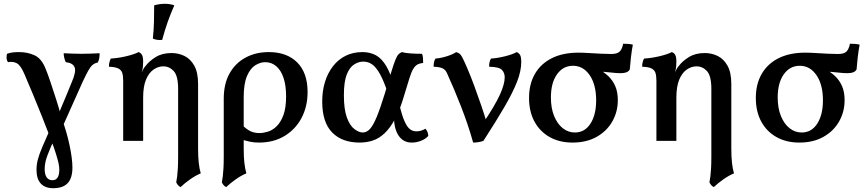

<svg xmlns="http://www.w3.org/2000/svg" viewBox="-20 -741 4556 1010"><path d="M260 249Q217 249 194.5 224.5Q172 200 172 152Q172 126 179 98.5Q186 71 202.5 32.5Q219 -6 245 -65L267 -12Q244 38 229.5 76.5Q215 115 215 148Q215 177 225.5 192Q236 207 256 207Q274 207 283 193Q292 179 292 151Q292 137 288 118Q284 99 274 67Q264 35 245 -15Q222 -76 199.5 -131.5Q177 -187 155 -241Q133 -295 109 -350Q89 -397 69 -408Q49 -419 22 -414Q15 -424 14.5 -436Q14 -448 17 -458Q30 -463 45 -465Q60 -467 80 -467Q125 -467 162 -450Q199 -433 220 -379Q231 -353 245.5 -309.5Q260 -266 275.5 -218Q291 -170 302 -127Q331 -48 346 23.5Q361 95 361 140Q361 196 336 222.5Q311 249 260 249ZM300 -54 276 -109Q288 -141 299.5 -169Q311 -197 325 -229.5Q339 -262 356 -305Q382 -364 372.5 -387Q363 -410 326 -414Q321 -424 318 -437Q315 -450 315 -461Q335 -460 360 -459Q385 -458 409 -458Q433 -458 459 -459Q485 -460 504 -461Q504 -447 502 -434.5Q500 -422 494 -412Q478 -409 466.5 -399Q455 -389 443.5 -368Q432 -347 415 -311Z M930 243Q922 240 916 232.5Q910 225 907 218Q910 203 912 186.5Q914 170 915.5 145Q917 120 917 80V-273Q917 -342 894 -367Q871 -392 839 -392Q812 -392 787.5 -375Q763 -358 748 -322Q733 -286 733 -227V0H628V-316Q628 -342 623 -357.5Q618 -373 602 -381Q586 -389 553 -390Q553 -402 555.5 -413Q558 -424 563 -433Q601 -435 643.5 -445Q686 -455 709 -467Q721 -463 727 -452Q733 -441 733 -417Q733 -408 732 -393Q731 -378 726 -361Q729 -367 733 -375.5Q737 -384 745 -393Q764 -419 798.5 -440.5Q833 -462 882 -462Q919 -462 950.5 -446.5Q982 -431 1002 -395.5Q1022 -360 1022 -299V40Q1022 84 1025.5 115.5Q1029 147 1036 171Q1009 182 980 202.5Q951 223 930 243ZM833 -531Q818 -530 806.5 -531.5Q795 -533 784 -538Q789 -583 790 -628Q791 -673 791 -713Q805 -717 819 -719Q833 -721 846 -721Q875 -721 897 -713Q878 -670 862.5 -626.5Q847 -583 833 -531Z M1394 -467Q1489 -467 1543.5 -412.5Q1598 -358 1598 -257Q1598 -180 1566 -120Q1534 -60 1476.5 -25.5Q1419 9 1342 9Q1316 9 1295 4.5Q1274 0 1249 -8V-89Q1268 -68 1290.5 -54.5Q1313 -41 1345 -41Q1365 -41 1389.5 -48.5Q1414 -56 1435.5 -77Q1457 -98 1471 -136Q1485 -174 1485 -234Q1485 -290 1472 -330Q1459 -370 1434 -392Q1409 -414 1375 -414Q1350 -414 1323.5 -398Q1297 -382 1279.5 -341.5Q1262 -301 1262 -231V40Q1262 84 1265.5 115.5Q1269 147 1276 171Q1249 182 1220 202.5Q1191 223 1170 243Q1162 240 1156 232.5Q1150 225 1147 218Q1150 203 1152 186.5Q1154 170 1155.5 145Q1157 120 1157 80V-221Q1157 -301 1188 -355.5Q1219 -410 1272.5 -438.5Q1326 -467 1394 -467Z M1872 9Q1779 9 1727 -44.5Q1675 -98 1675 -207Q1675 -263 1689.5 -310Q1704 -357 1731.5 -392.5Q1759 -428 1798 -447.5Q1837 -467 1887 -467Q1926 -467 1957 -450.5Q1988 -434 2013 -391.5Q2038 -349 2059 -269L2018 -258Q1998 -317 1978.5 -352Q1959 -387 1938 -402Q1917 -417 1891 -417Q1867 -417 1843 -402Q1819 -387 1804 -349Q1789 -311 1789 -240Q1789 -165 1805 -122Q1821 -79 1845 -61.5Q1869 -44 1888 -44Q1909 -44 1926 -62.5Q1943 -81 1961.5 -125.5Q1980 -170 2004 -248Q2026 -322 2039 -364.5Q2052 -407 2060.5 -427.5Q2069 -448 2076.5 -455.5Q2084 -463 2094 -467Q2111 -462 2140 -460Q2169 -458 2200 -458Q2204 -449 2205 -437Q2206 -425 2206 -410Q2187 -408 2175 -401Q2163 -394 2153 -377Q2143 -360 2133 -327Q2123 -294 2106 -239Q2084 -163 2058 -115Q2032 -67 2002.5 -39.5Q1973 -12 1940.5 -1.5Q1908 9 1872 9ZM2146 9Q2102 9 2077.5 -26.5Q2053 -62 2052 -127L2080 -195Q2094 -134 2108 -103Q2122 -72 2137 -61Q2152 -50 2170 -50Q2195 -50 2218 -64Q2232 -48 2233 -26Q2219 -10 2195 -0.5Q2171 9 2146 9Z M2469 9Q2455 -41 2439 -88Q2423 -135 2405.5 -180Q2388 -225 2369.5 -269Q2351 -313 2331 -357Q2322 -376 2306 -382.5Q2290 -389 2261 -390Q2261 -402 2263 -413Q2265 -424 2271 -433Q2299 -435 2330.5 -445Q2362 -455 2380 -467Q2394 -462 2400 -456.5Q2406 -451 2414 -435Q2425 -413 2441.5 -374Q2458 -335 2475.5 -287.5Q2493 -240 2510.5 -189Q2528 -138 2542 -91H2520Q2585 -188 2610 -243.5Q2635 -299 2635 -334Q2635 -358 2620 -373.5Q2605 -389 2553 -390Q2553 -402 2555 -413Q2557 -424 2563 -433Q2597 -435 2637 -445Q2677 -455 2698 -467Q2710 -462 2716 -451.5Q2722 -441 2722 -415Q2722 -367 2699.5 -310Q2677 -253 2633 -177.5Q2589 -102 2523 0Q2513 4 2498 6.5Q2483 9 2469 9Z M2992 9Q2923 9 2871.5 -20Q2820 -49 2791.5 -101.5Q2763 -154 2763 -226Q2763 -299 2794 -352.5Q2825 -406 2883 -435Q2941 -464 3023 -464Q3047 -464 3078.5 -462Q3110 -460 3141.5 -458.5Q3173 -457 3195 -457Q3228 -457 3240.5 -470.5Q3253 -484 3258 -511Q3270 -511 3284.5 -510Q3299 -509 3309 -506Q3303 -474 3299 -439.5Q3295 -405 3293 -376Q3287 -365 3275 -360.5Q3263 -356 3244 -356Q3223 -356 3194 -359.5Q3165 -363 3123 -365L3126 -378Q3156 -363 3179.5 -341Q3203 -319 3216.5 -288Q3230 -257 3230 -214Q3230 -153 3201 -102Q3172 -51 3118.5 -21Q3065 9 2992 9ZM3004 -44Q3056 -44 3086 -90.5Q3116 -137 3116 -213Q3116 -296 3082 -345.5Q3048 -395 2994 -395Q2942 -395 2910 -350Q2878 -305 2878 -228Q2878 -172 2895 -130.5Q2912 -89 2940.5 -66.5Q2969 -44 3004 -44Z M3735 243Q3727 240 3721 232.5Q3715 225 3712 218Q3715 203 3717 186.5Q3719 170 3720.5 145Q3722 120 3722 80V-273Q3722 -342 3699 -367Q3676 -392 3644 -392Q3617 -392 3592.5 -375Q3568 -358 3553 -322Q3538 -286 3538 -227V0H3433V-316Q3433 -342 3428 -357.5Q3423 -373 3407 -381Q3391 -389 3358 -390Q3358 -402 3360.5 -413Q3363 -424 3368 -433Q3406 -435 3448.5 -445Q3491 -455 3514 -467Q3526 -463 3532 -452Q3538 -441 3538 -417Q3538 -408 3537 -393Q3536 -378 3531 -361Q3534 -367 3538 -375.5Q3542 -384 3550 -393Q3569 -419 3603.5 -440.5Q3638 -462 3687 -462Q3724 -462 3755.5 -446.5Q3787 -431 3807 -395.5Q3827 -360 3827 -299V40Q3827 84 3830.5 115.5Q3834 147 3841 171Q3814 182 3785 202.5Q3756 223 3735 243Z M4185 9Q4116 9 4064.5 -20Q4013 -49 3984.5 -101.5Q3956 -154 3956 -226Q3956 -299 3987 -352.5Q4018 -406 4076 -435Q4134 -464 4216 -464Q4240 -464 4271.5 -462Q4303 -460 4334.5 -458.5Q4366 -457 4388 -457Q4421 -457 4433.5 -470.5Q4446 -484 4451 -511Q4463 -511 4477.5 -510Q4492 -509 4502 -506Q4496 -474 4492 -439.5Q4488 -405 4486 -376Q4480 -365 4468 -360.5Q4456 -356 4437 -356Q4416 -356 4387 -359.5Q4358 -363 4316 -365L4319 -378Q4349 -363 4372.5 -341Q4396 -319 4409.5 -288Q4423 -257 4423 -214Q4423 -153 4394 -102Q4365 -51 4311.5 -21Q4258 9 4185 9ZM4197 -44Q4249 -44 4279 -90.5Q4309 -137 4309 -213Q4309 -296 4275 -345.5Q4241 -395 4187 -395Q4135 -395 4103 -350Q4071 -305 4071 -228Q4071 -172 4088 -130.5Q4105 -89 4133.5 -66.5Q4162 -44 4197 -44Z"/></svg>

Font: Vollkorn Medium
Style: Regular
Weight: 500
Designer: Friedrich Althausen
Foundry: Friedrich Althausen
Version: Version 5.000